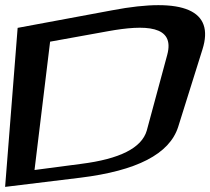

<svg xmlns="http://www.w3.org/2000/svg" viewBox="-52 -697 822 751"><path d="M740 -504C788 -656 667 -710 388 -657L17 -588L-32 34L263 -2C482 -29 611 -94 645 -201ZM602 -482 522 -186C502 -118 416 -75 265 -56L83 -32L144 -534L371 -575C515 -601 634 -599 602 -482Z"/></svg>

Font: Gamestation Warped
Style: Italic
Weight: 400
Designer: Jonas Hecksher
Foundry: Jonas Hecksher, Playtypeª, e-types AS
Version: Version 1.003